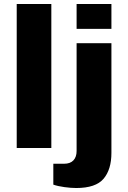

<svg xmlns="http://www.w3.org/2000/svg" viewBox="-20 -744 641 965"><path d="M64 0V-724H238V0ZM365 -599V-724H540V-599ZM363 201Q337 201 304 196.5Q271 192 248 184V79H302Q333 79 349 62Q365 45 365 15V-527H540V24Q540 108 500.5 154.5Q461 201 363 201Z"/></svg>

Font: Archivo SemiExpanded ExtraBold
Style: Regular
Weight: 800
Width: 6
Designer: Hector Gatti
Foundry: Omnibus-Type
Version: Version 2.001; ttfautohint (v1.8.3)